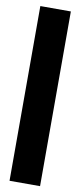

<svg xmlns="http://www.w3.org/2000/svg" viewBox="-90 -693 359 855"><g transform="rotate(10 89.0 -265.0)"><path d="M20 -660H158V130H20Z"/></g></svg>

Font: Bricolage Grotesque 96pt Condensed ExBd
Style: Regular
Weight: 800
Width: 3
Designer: Mathieu Triay
Foundry: Atelier Triay
Version: Version 1.001;Glyphs 3.2 (3207)